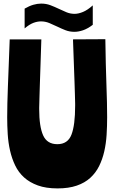

<svg xmlns="http://www.w3.org/2000/svg" viewBox="-20 -1037 637 1068"><path d="M566 -819Q568 -673 572 -566.5Q576 -460 576 -385Q576 -336 573 -287.5Q570 -239 560 -195Q550 -151 531.5 -113.5Q513 -76 482.5 -48Q452 -20 407 -4.5Q362 11 300 11Q236 11 190.5 -5.5Q145 -22 114 -50Q83 -78 64.5 -116.5Q46 -155 36 -199Q26 -243 23 -290Q20 -337 20 -384Q20 -421 21 -463Q22 -505 24 -557Q26 -609 28.5 -673Q31 -737 34 -818H210Q207 -728 205 -665.5Q203 -603 201.5 -561Q200 -519 199.5 -494.5Q199 -470 198.5 -457Q198 -444 198 -438.5Q198 -433 198 -430Q198 -333 220 -284Q242 -235 299 -235Q357 -235 377.5 -288Q398 -341 398 -449Q398 -454 398 -460.5Q398 -467 397.5 -481Q397 -495 396.5 -518.5Q396 -542 394.5 -581.5Q393 -621 391 -678.5Q389 -736 386 -818ZM117 -989Q143 -1004 165.5 -1010.5Q188 -1017 209 -1017Q237 -1017 260.5 -1008Q284 -999 306 -988.5Q328 -978 349.5 -969Q371 -960 395 -960Q416 -960 441.5 -970.5Q467 -981 496 -1007V-899Q467 -877 441.5 -868.5Q416 -860 394 -860Q367 -860 344 -869Q321 -878 298.5 -889Q276 -900 254 -909Q232 -918 208 -918Q187 -918 165 -909.5Q143 -901 117 -879Z"/></svg>

Font: Ranchers
Style: Regular
Weight: 400
Designer: Pablo Impallari, Brenda Gallo
Foundry: Pablo Impallari, Brenda Gallo
Version: Version 1.000; ttfautohint (v0.8) -G 200 -r 50